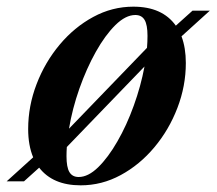

<svg xmlns="http://www.w3.org/2000/svg" viewBox="-59 -544 650 576"><path d="M341 -524Q428 -524 468.5 -467L518.5 -512H570.5L485.5 -435Q498.5 -400.5 498.5 -355Q498.5 -286 473.2 -220.2Q448 -154.5 404 -102Q360 -49.5 303.2 -18.8Q246.5 12 183 12Q99.5 12 58.5 -41L13 0H-39L40.5 -72Q25.5 -108 25.5 -157Q25.5 -226 50.8 -291.8Q76 -357.5 120 -410Q164 -462.5 220.8 -493.2Q277.5 -524 341 -524ZM347 -499Q318 -499 287.2 -468.8Q256.5 -438.5 228.5 -388.5Q200.5 -338.5 179.2 -278.2Q158 -218 148 -158L382 -400.5Q383.5 -419 383.5 -436.5Q383.5 -469.5 374.8 -484.2Q366 -499 347 -499ZM177 -13Q205.5 -13 235.5 -42.2Q265.5 -71.5 293.2 -119.8Q321 -168 342.2 -226.8Q363.5 -285.5 374.5 -344.5L141.5 -103Q140.5 -89 140.5 -75.5Q140.5 -42.5 149.2 -27.8Q158 -13 177 -13Z"/></svg>

Font: Newsreader 72pt SemiBold
Style: Italic
Weight: 600
Italic angle: -17°
Designer: Hugues Gentile
Foundry: Production Type
Version: Version 1.003; ttfautohint (v1.8.3)